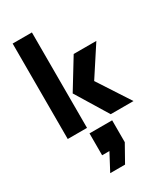

<svg xmlns="http://www.w3.org/2000/svg" viewBox="-256 -836 1101 1277"><g transform="rotate(-30 295.0 -197.5)"><path d="M213 -733V0H65V-733ZM382 -470H556L410 -246L570 0H395L245 -246ZM383 40V208L310 338H196L265 208H209V40Z"/></g></svg>

Font: Kreadon
Style: Regular
Weight: 400
Designer: kohakuno
Foundry: StudioGnu
Version: Version 1.000;Glyphs 3.1.2 (3151)